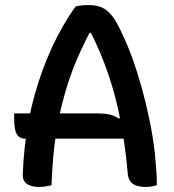

<svg xmlns="http://www.w3.org/2000/svg" viewBox="-20 -730 690 760"><path d="M36 -281H367Q396 -281 415 -276.5Q434 -272 449 -261L486 -271V-181H80Q63 -181 53 -190.5Q43 -200 39.5 -218.5Q36 -237 36 -263ZM184 3Q173 6 160.5 8Q148 10 135 10Q117 10 102 5.5Q87 1 78.5 -9.5Q70 -20 70 -38Q72 -94 78 -148.5Q84 -203 94 -255.5Q104 -308 118 -357.5Q132 -407 149 -453.5Q166 -500 186.5 -544Q207 -588 230 -628Q253 -668 279 -704Q289 -707 301.5 -708.5Q314 -710 330 -710Q361 -710 383 -700.5Q405 -691 424.5 -666Q444 -641 465 -593Q485 -552 504 -499.5Q523 -447 540 -386.5Q557 -326 571 -259Q585 -192 593 -123Q596 -92 598.5 -59.5Q601 -27 601 3Q592 6 580.5 8Q569 10 557 10Q535 10 519.5 4.5Q504 -1 496 -12Q488 -23 486 -40Q480 -110 470.5 -174Q461 -238 447.5 -298Q434 -358 416 -414Q398 -470 375.5 -523Q353 -576 326 -627L369 -600H303L348 -627Q319 -572 294.5 -518Q270 -464 251.5 -407.5Q233 -351 218.5 -288Q204 -225 195.5 -153.5Q187 -82 184 3Z"/></svg>

Font: Recursive Casual Medium
Style: Regular
Weight: 500
Version: Version 1.047